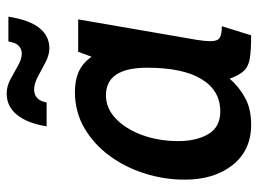

<svg xmlns="http://www.w3.org/2000/svg" viewBox="-116 -626 753 560"><g transform="rotate(-90 260.0 -346.5)"><path d="M176 10Q101 10 58.2 -44Q15.5 -98 15.5 -183.5Q15.5 -244 33.8 -301.2Q52 -358.5 86 -404.2Q120 -450 167 -477Q214 -504 271.5 -504Q305.5 -504 330.2 -493Q355 -482 374 -455.5L388.5 -494.5H483L423.5 -150Q419.5 -126.5 419.5 -108.5Q419.5 -87.5 429.5 -81.5Q439.5 -75.5 463 -75.5L436.5 10Q393.5 10 369.8 6.2Q346 2.5 333.2 -10.8Q320.5 -24 310 -52.5Q286.5 -25.5 254.5 -7.8Q222.5 10 176 10ZM214.5 -80Q275.5 -80 308.8 -134.8Q342 -189.5 342 -293.5Q342 -413.5 261.5 -413.5Q223.5 -413.5 193.2 -384.5Q163 -355.5 145.5 -307.5Q128 -259.5 128 -202Q128 -149.5 148.5 -114.8Q169 -80 214.5 -80ZM399 -578.5Q379 -578.5 357.8 -589.8Q336.5 -601 316 -612Q295.5 -623 278.5 -623Q247.5 -623 240.5 -586.5H171Q180 -642.5 204.5 -672.8Q229 -703 266.5 -703Q288 -703 308.5 -692Q329 -681 348 -670Q367 -659 383.5 -659Q396 -659 405.5 -667.5Q415 -676 418.5 -698H491Q480.5 -634.5 457 -606.5Q433.5 -578.5 399 -578.5Z"/></g></svg>

Font: Cabin Condensed SemiBold
Style: Italic
Weight: 600
Width: 3
Italic angle: -10°
Designer: Pablo Impallari
Foundry: Pablo Impallari. http://www.impallari.com Igino Marini. http://www.ikern.com
Version: Version 3.001; ttfautohint (v1.8.3)